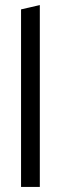

<svg xmlns="http://www.w3.org/2000/svg" viewBox="-20 -737 240 757"><path d="M137 -717V0H63V-700Z"/></svg>

Font: Red Hat Display
Style: Regular
Weight: 400
Designer: Pentagram / MCKL
Foundry: Pentagram / MCKL
Version: Version 1.003; Red Hat Display